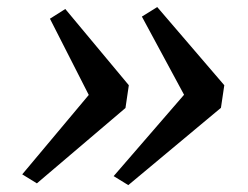

<svg xmlns="http://www.w3.org/2000/svg" viewBox="-20 -579 704 544"><path d="M343.5 -54.5 302 -80 501.5 -310.5 382 -532 425.5 -559 615.5 -337.5 606 -273.5ZM84.5 -59.5 43 -85 231.5 -310 121.5 -526 165 -553.5 345 -337.5 335.5 -273Z"/></svg>

Font: Merriweather 48pt Medium
Style: Italic
Weight: 500
Italic angle: -7.8°
Version: Version 2.101